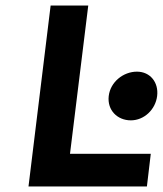

<svg xmlns="http://www.w3.org/2000/svg" viewBox="-20 -674 589 694"><path d="M525 -118H233L299 -654H163L83 0H511ZM548 -327C554 -376 523 -415 475 -415C426 -415 379 -378 373 -327C367 -276 404 -239 453 -239C501 -239 542 -278 548 -327Z"/></svg>

Font: Falling Sky
Style: SeBdObl
Weight: 600
Designer: Paul D. Hunt
Foundry: Adobe Systems Incorporated
Version: Version 1.02